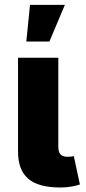

<svg xmlns="http://www.w3.org/2000/svg" viewBox="-20 -790 363 812"><path d="M234.9 2.9C272.9 2.9 302.2 -4.4 317.9 -9.8L292 -130.4C286.6 -127.9 279.3 -127 265.1 -127C238.3 -127 226.6 -140.1 226.6 -169.4V-545.9H56.2V-149.9C56.2 -45.4 111.3 2.9 234.9 2.9ZM91.3 -614.3H189L254.4 -769.5H106.9Z"/></svg>

Font: Inter ExtraBold
Style: Regular
Weight: 800
Designer: Rasmus Andersson
Foundry: rsms
Version: Version 4.001;git-9221beed3